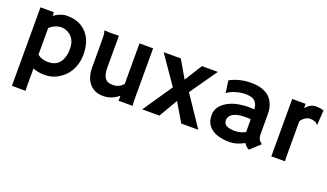

<svg xmlns="http://www.w3.org/2000/svg" viewBox="-68 -968 2734 1605"><g transform="rotate(20 1298.5 -166.0)"><path d="M198.7 -10.3V133.3Q198.7 175.3 200.7 188H79.1V-510.3H198.7V-478.5Q257.8 -520 312 -520Q366.2 -520 408.2 -504.9Q450.2 -489.7 481.9 -458Q551.8 -389.2 551.8 -261.7Q551.8 -177.2 512.2 -110.8Q478.5 -54.7 418.9 -21Q366.2 8.8 304.7 8.8Q243.2 8.8 198.7 -10.3ZM198.7 -133.3Q235.8 -102.1 294.9 -102.1Q391.6 -102.1 419.9 -195.3Q429.7 -227.1 429.7 -263.4Q429.7 -299.8 422.9 -321.5Q416 -343.3 405 -359.1Q394 -375 380.4 -385.5Q366.7 -396 352.5 -402.3Q327.6 -413.6 301.3 -413.6Q274.9 -413.6 246.6 -401.4Q218.3 -389.2 198.7 -368.7Z M960 -44.4Q897.5 7.3 823.7 7.3Q744.6 7.3 699.7 -45.9Q656.7 -97.7 656.7 -188V-381.8Q656.7 -479.5 652.6 -493.9Q648.4 -508.3 646.5 -512.2Q668.9 -510.3 693.4 -510.3H733.9Q750 -510.3 776.4 -511.7V-229Q776.4 -128.4 831.1 -112.3Q847.7 -107.4 867.2 -107.4Q924.8 -107.4 960 -149.4V-510.3H1081.1V-62.5Q1081.1 -19.5 1085 0H960Z M1347.7 -260.3 1174.8 -510.3H1327.6L1418 -354.5L1515.6 -510.3H1657.7Q1657.2 -510.3 1647 -496.1L1487.8 -269L1668.5 0H1517.1L1419.4 -165.5L1322.8 0H1169.9Z M2077.1 -30.3Q2007.8 7.3 1951.7 7.3Q1895.5 7.3 1855.5 -3.2Q1815.4 -13.7 1787.6 -34.2Q1731 -75.7 1731 -154.3Q1731 -224.6 1800.3 -271.5Q1875.5 -322.3 2004.4 -322.3L2023.9 -321.8Q2029.8 -321.3 2037.1 -321Q2044.4 -320.8 2050.3 -319.8Q2046.4 -397.9 1982.9 -411.1Q1961.9 -415.5 1938.2 -415.5Q1914.6 -415.5 1891.8 -411.4Q1869.1 -407.2 1847.7 -400.4Q1800.3 -385.3 1779.8 -365.7L1778.3 -366.7L1763.7 -474.6Q1850.1 -520 1952.6 -520Q2111.8 -520 2156.2 -405.3Q2170.4 -368.7 2170.4 -322.8V-146Q2170.4 -89.4 2210.4 -68.8L2122.1 12.2Q2094.2 -2.4 2077.1 -30.3ZM2050.8 -231.9Q2037.6 -234.4 2023.4 -234.4H2003.9Q1896 -234.4 1866.7 -186.5Q1857.9 -172.4 1857.9 -156.7Q1857.9 -141.1 1863.5 -129.2Q1869.1 -117.2 1882.3 -109.4Q1907.7 -94.7 1957.8 -94.7Q2007.8 -94.7 2051.3 -118.7Q2050.8 -124 2050.8 -129.9Z M2438 -54.7Q2438 -12.7 2439.9 0H2318.4V-510.3H2438V-472.7Q2479.5 -520 2525.1 -520Q2570.8 -520 2597.2 -508.8L2588.4 -377.4L2586.4 -376Q2569.3 -406.2 2515.6 -406.2Q2495.1 -406.2 2473.9 -392.3Q2452.6 -378.4 2438 -355.5Z"/></g></svg>

Font: HammersmithOne
Style: Regular
Weight: 400
Designer: Nicole Fally
Foundry: Nicole Fally
Version: Version 1.003